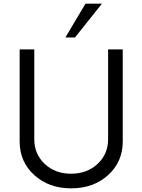

<svg xmlns="http://www.w3.org/2000/svg" viewBox="-20 -1020 779 1050"><path d="M337.5 -815 447.5 -1000H537.5L390 -815ZM368.8 10Q247.5 10 167.5 -62.5Q87.5 -135 87.5 -246.2V-750H167.5V-258.8Q167.5 -177.5 224.4 -123.8Q281.2 -70 368.8 -70Q456.2 -70 513.8 -123.8Q571.2 -177.5 571.2 -258.8V-750H651.2V-246.2Q651.2 -135 571.2 -62.5Q491.2 10 368.8 10Z"/></svg>

Font: Now Alt
Style: Regular
Weight: 400
Designer: Alfredo Marco Pradil
Foundry: Alfredo Marco Pradil
Version: Version 1.002;PS 001.002;hotconv 1.0.88;makeotf.lib2.5.64775